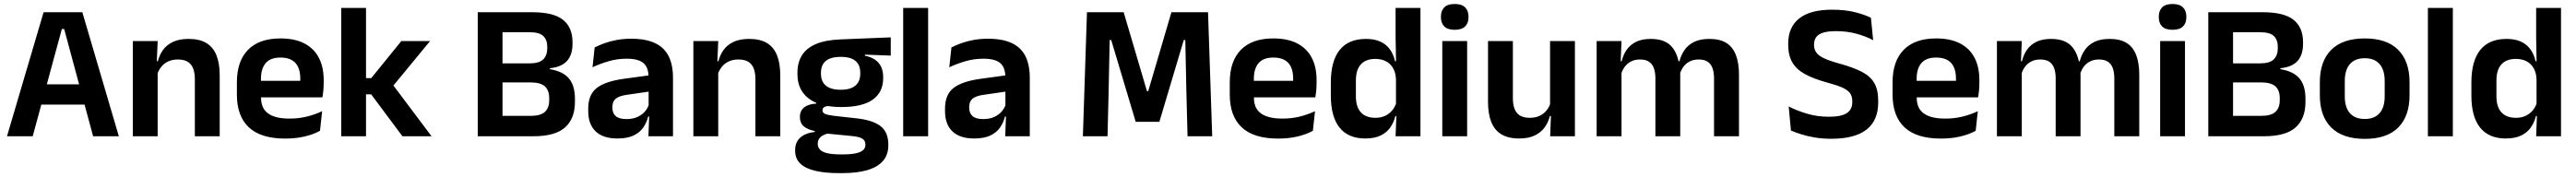

<svg xmlns="http://www.w3.org/2000/svg" viewBox="-20 -702 13265 912"><path d="M16 0 204.5 -639H404L592 0H459.5L310.5 -552.5H298.5L148.5 0ZM159 -163V-267.5H448V-163Z M983.5 0V-294.5Q983.5 -325.5 975.2 -348Q967 -370.5 948 -383Q929 -395.5 896 -395.5Q867 -395.5 845.2 -385Q823.5 -374.5 809.8 -356.8Q796 -339 789 -316.5L769 -386.5H793Q801 -419 819.8 -445Q838.5 -471 870.8 -486.2Q903 -501.5 951.5 -501.5Q1008 -501.5 1043 -480.2Q1078 -459 1094.8 -417Q1111.5 -375 1111.5 -313V0ZM664 0V-490.5H792L787 -371L792 -360.5V0Z M1449 12Q1323 12 1261.5 -46Q1200 -104 1200 -214V-278Q1200 -387 1257.5 -445.5Q1315 -504 1424.5 -504Q1498.5 -504 1548 -478Q1597.5 -452 1622.2 -404.2Q1647 -356.5 1647 -290V-272.5Q1647 -254.5 1645.2 -235.8Q1643.5 -217 1640.5 -200.5H1524.5Q1526 -228 1526.2 -252.8Q1526.5 -277.5 1526.5 -297.5Q1526.5 -332 1515.5 -356.2Q1504.5 -380.5 1482 -393Q1459.5 -405.5 1424.5 -405.5Q1373 -405.5 1348.5 -377Q1324 -348.5 1324 -296V-250.5L1324.5 -236V-197.5Q1324.5 -174.5 1331.8 -155Q1339 -135.5 1356 -121.2Q1373 -107 1401.2 -99Q1429.5 -91 1472 -91Q1518 -91 1559.8 -101.2Q1601.5 -111.5 1639 -129L1628 -28Q1594.5 -9.5 1549.2 1.2Q1504 12 1449 12ZM1268 -200.5V-285.5H1614.5V-200.5Z M2052.5 0 1891.5 -216H1848V-299.5H1892L2047 -490.5H2195L1996 -249V-275L2202.5 0ZM1737.5 0V-661H1865V0Z M2533.5 0V-105H2712.5Q2764.5 -105 2786.5 -125.8Q2808.5 -146.5 2808.5 -185V-197Q2808.5 -236.5 2786.2 -257Q2764 -277.5 2710 -277.5H2532V-375.5H2707Q2756.5 -375.5 2777.5 -396Q2798.5 -416.5 2798.5 -453.5V-460Q2798.5 -497 2778 -516.5Q2757.5 -536 2707 -536H2531V-639H2720.5Q2831.5 -639 2880 -599.5Q2928.5 -560 2928.5 -485V-476.5Q2928.5 -419.5 2900.2 -388Q2872 -356.5 2812 -350.5V-345.5Q2879.5 -334.5 2910.2 -297.5Q2941 -260.5 2941 -193.5V-177Q2941 -91 2890.2 -45.5Q2839.5 0 2727.5 0ZM2440.5 0V-639H2568V0Z M3319.5 0 3324 -120 3320.5 -131V-284.5L3320 -306.5Q3320 -354.5 3293.8 -377Q3267.5 -399.5 3208 -399.5Q3157.5 -399.5 3113.2 -386.2Q3069 -373 3031.5 -355.5L3042.5 -457.5Q3064.5 -469 3092.8 -479.2Q3121 -489.5 3156 -496Q3191 -502.5 3231.5 -502.5Q3291.5 -502.5 3333 -488.2Q3374.5 -474 3399.2 -447.5Q3424 -421 3435 -384.2Q3446 -347.5 3446 -303V0ZM3159 11.5Q3086 11.5 3047.8 -25Q3009.5 -61.5 3009.5 -129V-143Q3009.5 -214.5 3053.5 -248.8Q3097.5 -283 3193 -296L3332 -315L3339.5 -232.5L3211.5 -214Q3169.5 -208.5 3151.8 -194Q3134 -179.5 3134 -151.5V-146.5Q3134 -119 3151.2 -103.8Q3168.5 -88.5 3205.5 -88.5Q3238.5 -88.5 3262 -99Q3285.5 -109.5 3300.8 -126.8Q3316 -144 3322.5 -165.5L3340.5 -102H3318.5Q3310.5 -70.5 3292.8 -44.8Q3275 -19 3243 -3.8Q3211 11.5 3159 11.5Z M3870.5 0V-294.5Q3870.5 -325.5 3862.2 -348Q3854 -370.5 3835 -383Q3816 -395.5 3783 -395.5Q3754 -395.5 3732.2 -385Q3710.5 -374.5 3696.8 -356.8Q3683 -339 3676 -316.5L3656 -386.5H3680Q3688 -419 3706.8 -445Q3725.5 -471 3757.8 -486.2Q3790 -501.5 3838.5 -501.5Q3895 -501.5 3930 -480.2Q3965 -459 3981.8 -417Q3998.5 -375 3998.5 -313V0ZM3551 0V-490.5H3679L3674 -371L3679 -360.5V0Z M4313.5 -150.5Q4202 -150.5 4144.5 -194.8Q4087 -239 4087 -319V-326.5Q4087 -379.5 4110 -416.8Q4133 -454 4182 -475Q4231 -496 4309 -499L4567.5 -509.5V-415.5L4434.5 -420.5V-415Q4466 -408.5 4486.8 -394.2Q4507.5 -380 4518 -357.8Q4528.5 -335.5 4528.5 -304V-299.5Q4528.5 -227 4475 -188.8Q4421.5 -150.5 4313.5 -150.5ZM4307.5 93.5H4321.5Q4360.5 93.5 4386 88.2Q4411.5 83 4424.2 72.2Q4437 61.5 4437 44.5V43Q4437 22 4420.8 12.2Q4404.5 2.5 4368.5 -1L4225 -15L4254.5 -16.5Q4236 -13 4221.8 -6.2Q4207.5 0.5 4199.5 11.5Q4191.5 22.5 4191.5 38.5V39.5Q4191.5 58 4204.5 70.2Q4217.5 82.5 4243.5 88Q4269.5 93.5 4307.5 93.5ZM4300.5 190Q4229.5 190 4179 178.2Q4128.5 166.5 4101.8 141Q4075 115.5 4075 73.5V71.5Q4075 43 4087.5 23.5Q4100 4 4123 -7.5Q4146 -19 4176 -22V-27Q4138 -34.5 4118.8 -51.8Q4099.5 -69 4099.5 -99V-99.5Q4099.5 -120.5 4109 -135Q4118.5 -149.5 4137.2 -158Q4156 -166.5 4183.5 -168V-182.5L4292 -155.5L4257 -156.5Q4234 -156 4225 -150.2Q4216 -144.5 4216 -134V-133.5Q4216 -120.5 4230 -114.8Q4244 -109 4276.5 -105L4394 -92Q4476.5 -82.5 4515.8 -51.5Q4555 -20.5 4555 44V46.5Q4555 96 4527 127.8Q4499 159.5 4446.2 174.8Q4393.5 190 4318.5 190ZM4310 -239.5Q4343.5 -239.5 4365.8 -249Q4388 -258.5 4399.2 -277Q4410.5 -295.5 4410.5 -322V-327.5Q4410.5 -354 4399.5 -372.2Q4388.5 -390.5 4366.5 -399.8Q4344.5 -409 4311 -409H4309.5Q4274 -409 4251.5 -399.2Q4229 -389.5 4218.5 -371.2Q4208 -353 4208 -327.5V-322Q4208 -295.5 4219.2 -277Q4230.5 -258.5 4253.2 -249Q4276 -239.5 4310 -239.5Z M4631.5 0V-661H4760V0Z M5157 0 5161.5 -120 5158 -131V-284.5L5157.5 -306.5Q5157.5 -354.5 5131.2 -377Q5105 -399.5 5045.5 -399.5Q4995 -399.5 4950.8 -386.2Q4906.5 -373 4869 -355.5L4880 -457.5Q4902 -469 4930.2 -479.2Q4958.5 -489.5 4993.5 -496Q5028.5 -502.5 5069 -502.5Q5129 -502.5 5170.5 -488.2Q5212 -474 5236.8 -447.5Q5261.5 -421 5272.5 -384.2Q5283.5 -347.5 5283.5 -303V0ZM4996.5 11.5Q4923.5 11.5 4885.2 -25Q4847 -61.5 4847 -129V-143Q4847 -214.5 4891 -248.8Q4935 -283 5030.5 -296L5169.5 -315L5177 -232.5L5049 -214Q5007 -208.5 4989.2 -194Q4971.5 -179.5 4971.5 -151.5V-146.5Q4971.5 -119 4988.8 -103.8Q5006 -88.5 5043 -88.5Q5076 -88.5 5099.5 -99Q5123 -109.5 5138.2 -126.8Q5153.5 -144 5160 -165.5L5178 -102H5156Q5148 -70.5 5130.2 -44.8Q5112.5 -19 5080.5 -3.8Q5048.5 11.5 4996.5 11.5Z M5557 0 5578 -639H5767L5887 -232.5H5893.5L6013 -639H6201.5L6223 0H6096L6090 -230L6084.5 -495.5H6076.5L5951 -74.5H5829L5703 -495.5H5695L5689.5 -229.5L5684 0Z M6562.5 12Q6436.5 12 6375 -46Q6313.5 -104 6313.5 -214V-278Q6313.5 -387 6371 -445.5Q6428.5 -504 6538 -504Q6612 -504 6661.5 -478Q6711 -452 6735.8 -404.2Q6760.5 -356.5 6760.5 -290V-272.5Q6760.5 -254.5 6758.8 -235.8Q6757 -217 6754 -200.5H6638Q6639.5 -228 6639.8 -252.8Q6640 -277.5 6640 -297.5Q6640 -332 6629 -356.2Q6618 -380.5 6595.5 -393Q6573 -405.5 6538 -405.5Q6486.5 -405.5 6462 -377Q6437.5 -348.5 6437.5 -296V-250.5L6438 -236V-197.5Q6438 -174.5 6445.2 -155Q6452.5 -135.5 6469.5 -121.2Q6486.5 -107 6514.8 -99Q6543 -91 6585.5 -91Q6631.5 -91 6673.2 -101.2Q6715 -111.5 6752.5 -129L6741.5 -28Q6708 -9.5 6662.8 1.2Q6617.5 12 6562.5 12ZM6381.5 -200.5V-285.5H6728V-200.5Z M7010.5 11.5Q6924 11.5 6879 -44.5Q6834 -100.5 6834 -209.5V-277Q6834 -387.5 6879.5 -444.5Q6925 -501.5 7015 -501.5Q7059 -501.5 7089.2 -487.5Q7119.5 -473.5 7138.2 -447.5Q7157 -421.5 7164.5 -386.5H7202L7169.5 -291.5Q7168.5 -326 7155.2 -349.8Q7142 -373.5 7118.5 -386Q7095 -398.5 7063 -398.5Q7014.5 -398.5 6988.8 -370.5Q6963 -342.5 6963 -287V-206Q6963 -151 6988.8 -123Q7014.5 -95 7064 -95Q7092 -95 7114 -105.5Q7136 -116 7150.8 -134.2Q7165.5 -152.5 7172 -175.5L7202.5 -104H7166.5Q7158.5 -72 7140.5 -45.8Q7122.5 -19.5 7091 -4Q7059.5 11.5 7010.5 11.5ZM7167.5 0 7172 -120 7169.5 -148.5V-349L7170 -369.5L7167.5 -510V-661H7295.5V0Z M7408 0V-490.5H7536V0ZM7472 -548.5Q7435.5 -548.5 7418.2 -565.8Q7401 -583 7401 -613.5V-616Q7401 -646.5 7418.2 -664Q7435.5 -681.5 7472 -681.5Q7508 -681.5 7525.5 -664Q7543 -646.5 7543 -616V-613.5Q7543 -582.5 7525.5 -565.5Q7508 -548.5 7472 -548.5Z M7771.5 -490.5V-195.5Q7771.5 -165 7779.8 -142.2Q7788 -119.5 7807.2 -107.2Q7826.5 -95 7859 -95Q7888.5 -95 7910 -105.5Q7931.5 -116 7945.5 -133.8Q7959.5 -151.5 7966 -173.5L7986 -104H7962Q7954 -72 7935.2 -45.8Q7916.5 -19.5 7884.2 -4Q7852 11.5 7803.5 11.5Q7747.5 11.5 7712.2 -10Q7677 -31.5 7660.2 -73.5Q7643.5 -115.5 7643.5 -177V-490.5ZM8091 -490.5V0H7963.5L7968 -119L7963 -129.5V-490.5Z M8807.5 0V-298Q8807.5 -328 8800 -349.8Q8792.5 -371.5 8775.2 -383.5Q8758 -395.5 8728.5 -395.5Q8701.5 -395.5 8681.5 -385Q8661.5 -374.5 8649 -356.8Q8636.5 -339 8630.5 -316.5L8616.5 -386.5H8629.5Q8637.5 -418 8655.5 -444.2Q8673.5 -470.5 8704.8 -486Q8736 -501.5 8784 -501.5Q8837.5 -501.5 8870.8 -480.8Q8904 -460 8920 -418.8Q8936 -377.5 8936 -316.5V0ZM8203 0V-490.5H8331L8326 -366L8331 -360.5V0ZM8505.5 0V-298Q8505.5 -328 8498 -349.8Q8490.5 -371.5 8473.2 -383.5Q8456 -395.5 8426.5 -395.5Q8399 -395.5 8379.2 -385Q8359.5 -374.5 8346.8 -356.8Q8334 -339 8328 -316.5L8308 -386.5H8332Q8339.5 -419 8357.2 -445Q8375 -471 8405.5 -486.2Q8436 -501.5 8481.5 -501.5Q8550 -501.5 8584.8 -466.5Q8619.5 -431.5 8628.5 -364.5Q8630.5 -354.5 8632 -341.2Q8633.5 -328 8633.5 -316.5V0Z M9410.5 13Q9366 13 9327.2 6.5Q9288.5 0 9257.2 -9.8Q9226 -19.5 9203.5 -29.5L9192 -153.5Q9231 -133 9284.5 -116.8Q9338 -100.5 9398.5 -100.5Q9462.5 -100.5 9491 -119Q9519.5 -137.5 9519.5 -176V-181.5Q9519.5 -206.5 9507.2 -222.8Q9495 -239 9466.5 -251.5Q9438 -264 9389 -277Q9320 -296 9275.8 -320.2Q9231.5 -344.5 9210.5 -380.8Q9189.5 -417 9189.5 -472V-478Q9189.5 -562 9246.2 -607Q9303 -652 9414 -652Q9483 -652 9532.5 -639.5Q9582 -627 9615.5 -610.5L9627 -495Q9589.5 -515 9541.2 -528.2Q9493 -541.5 9436 -541.5Q9393.5 -541.5 9368.8 -533.5Q9344 -525.5 9333.2 -510Q9322.5 -494.5 9322.5 -472.5V-471Q9322.5 -448.5 9333.8 -432Q9345 -415.5 9374 -401.8Q9403 -388 9456.5 -373.5Q9524.5 -354.5 9567.8 -332.5Q9611 -310.5 9632 -275.5Q9653 -240.5 9653 -183V-174Q9653 -81.5 9592.8 -34.2Q9532.5 13 9410.5 13Z M9976 12Q9850 12 9788.5 -46Q9727 -104 9727 -214V-278Q9727 -387 9784.5 -445.5Q9842 -504 9951.5 -504Q10025.5 -504 10075 -478Q10124.5 -452 10149.2 -404.2Q10174 -356.5 10174 -290V-272.5Q10174 -254.5 10172.2 -235.8Q10170.5 -217 10167.5 -200.5H10051.5Q10053 -228 10053.2 -252.8Q10053.5 -277.5 10053.5 -297.5Q10053.5 -332 10042.5 -356.2Q10031.5 -380.5 10009 -393Q9986.5 -405.5 9951.5 -405.5Q9900 -405.5 9875.5 -377Q9851 -348.5 9851 -296V-250.5L9851.5 -236V-197.5Q9851.5 -174.5 9858.8 -155Q9866 -135.5 9883 -121.2Q9900 -107 9928.2 -99Q9956.5 -91 9999 -91Q10045 -91 10086.8 -101.2Q10128.5 -111.5 10166 -129L10155 -28Q10121.5 -9.5 10076.2 1.2Q10031 12 9976 12ZM9795 -200.5V-285.5H10141.5V-200.5Z M10869 0V-298Q10869 -328 10861.5 -349.8Q10854 -371.5 10836.8 -383.5Q10819.5 -395.5 10790 -395.5Q10763 -395.5 10743 -385Q10723 -374.5 10710.5 -356.8Q10698 -339 10692 -316.5L10678 -386.5H10691Q10699 -418 10717 -444.2Q10735 -470.5 10766.2 -486Q10797.5 -501.5 10845.5 -501.5Q10899 -501.5 10932.2 -480.8Q10965.5 -460 10981.5 -418.8Q10997.5 -377.5 10997.5 -316.5V0ZM10264.5 0V-490.5H10392.5L10387.5 -366L10392.5 -360.5V0ZM10567 0V-298Q10567 -328 10559.5 -349.8Q10552 -371.5 10534.8 -383.5Q10517.5 -395.5 10488 -395.5Q10460.5 -395.5 10440.8 -385Q10421 -374.5 10408.2 -356.8Q10395.5 -339 10389.5 -316.5L10369.5 -386.5H10393.5Q10401 -419 10418.8 -445Q10436.5 -471 10467 -486.2Q10497.5 -501.5 10543 -501.5Q10611.5 -501.5 10646.2 -466.5Q10681 -431.5 10690 -364.5Q10692 -354.5 10693.5 -341.2Q10695 -328 10695 -316.5V0Z M11105 0V-490.5H11233V0ZM11169 -548.5Q11132.5 -548.5 11115.2 -565.8Q11098 -583 11098 -613.5V-616Q11098 -646.5 11115.2 -664Q11132.5 -681.5 11169 -681.5Q11205 -681.5 11222.5 -664Q11240 -646.5 11240 -616V-613.5Q11240 -582.5 11222.5 -565.5Q11205 -548.5 11169 -548.5Z M11446 0V-105H11625Q11677 -105 11699 -125.8Q11721 -146.5 11721 -185V-197Q11721 -236.5 11698.8 -257Q11676.5 -277.5 11622.5 -277.5H11444.5V-375.5H11619.5Q11669 -375.5 11690 -396Q11711 -416.5 11711 -453.5V-460Q11711 -497 11690.5 -516.5Q11670 -536 11619.5 -536H11443.5V-639H11633Q11744 -639 11792.5 -599.5Q11841 -560 11841 -485V-476.5Q11841 -419.5 11812.8 -388Q11784.5 -356.5 11724.5 -350.5V-345.5Q11792 -334.5 11822.8 -297.5Q11853.5 -260.5 11853.5 -193.5V-177Q11853.5 -91 11802.8 -45.5Q11752 0 11640 0ZM11353 0V-639H11480.5V0Z M12159 13.5Q12045 13.5 11986.2 -45Q11927.5 -103.5 11927.5 -211.5V-278Q11927.5 -386.5 11986.2 -445.2Q12045 -504 12159 -504Q12272.5 -504 12331 -445.2Q12389.5 -386.5 12389.5 -278V-211.5Q12389.5 -103.5 12331.2 -45Q12273 13.5 12159 13.5ZM12159 -89Q12209 -89 12235.2 -119Q12261.5 -149 12261.5 -205V-284.5Q12261.5 -341.5 12235.2 -371.8Q12209 -402 12159 -402Q12108.5 -402 12082.2 -371.8Q12056 -341.5 12056 -284.5V-205Q12056 -149 12082.2 -119Q12108.5 -89 12159 -89Z M12484 0V-661H12612.5V0Z M12884.5 11.5Q12798 11.5 12753 -44.5Q12708 -100.5 12708 -209.5V-277Q12708 -387.5 12753.5 -444.5Q12799 -501.5 12889 -501.5Q12933 -501.5 12963.2 -487.5Q12993.5 -473.5 13012.2 -447.5Q13031 -421.5 13038.5 -386.5H13076L13043.5 -291.5Q13042.5 -326 13029.2 -349.8Q13016 -373.5 12992.5 -386Q12969 -398.5 12937 -398.5Q12888.5 -398.5 12862.8 -370.5Q12837 -342.5 12837 -287V-206Q12837 -151 12862.8 -123Q12888.5 -95 12938 -95Q12966 -95 12988 -105.5Q13010 -116 13024.8 -134.2Q13039.5 -152.5 13046 -175.5L13076.5 -104H13040.5Q13032.5 -72 13014.5 -45.8Q12996.5 -19.5 12965 -4Q12933.5 11.5 12884.5 11.5ZM13041.5 0 13046 -120 13043.5 -148.5V-349L13044 -369.5L13041.5 -510V-661H13169.5V0Z"/></svg>

Font: Anek Bangla Medium SemiBold
Style: Regular
Weight: 600
Version: Version 1.003